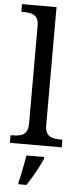

<svg xmlns="http://www.w3.org/2000/svg" viewBox="-64 -793 438 1048"><g transform="rotate(5 155.0 -269.5)"><path d="M13 0V-42H26Q49 -42 67.5 -47Q86 -52 97 -67.5Q108 -83 108 -114V-650Q108 -680 96.5 -694.5Q85 -709 66.5 -713.5Q48 -718 26 -718H13V-760H202V-114Q202 -83 213 -67.5Q224 -52 243 -47Q262 -42 284 -42H297V0ZM79 208Q85 186 90 161Q95 136 100 110.5Q105 85 109 61H206V71Q197 92 183 119Q169 146 153 173Q137 200 123 221H79Z"/></g></svg>

Font: Noto Serif Tamil
Style: Italic
Weight: 400
Italic angle: -12°
Designer: Indian Type Foundry, Tom Grace, and the Monotype Design Team
Foundry: Monotype Imaging Inc.
Version: Version 2.003